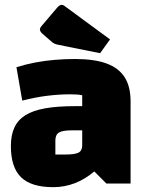

<svg xmlns="http://www.w3.org/2000/svg" viewBox="-20 -759 605 794"><path d="M200 15Q109 15 67 -26Q25 -67 25 -155Q25 -200 39.5 -231.5Q54 -263 85 -282.5Q116 -302 166.5 -311Q217 -320 290 -320H350V-220H278Q239 -220 224 -211Q209 -202 209 -178V-120H251Q290 -120 305 -128Q320 -136 320 -158V-365Q305 -369 270 -369Q225 -369 176 -363Q127 -357 72 -343L48 -481Q86 -493 125.5 -500.5Q165 -508 206.5 -511.5Q248 -515 290 -515Q370 -515 420.5 -496.5Q471 -478 495.5 -439.5Q520 -401 520 -340V0H420L370 -50Q293 15 200 15ZM394 -539 220 -574Q211 -576 205.5 -578.5Q200 -581 194 -586L156 -619Q145 -629 145 -637Q145 -644 154 -654L217 -728Q227 -739 235 -739Q241 -739 246 -735L435 -596Z"/></svg>

Font: Changa ExtraBold
Style: Regular
Weight: 800
Designer: Eduardo Rodriguez Tunni
Foundry: Eduardo Rodriguez Tunni
Version: Version 3.002; ttfautohint (v1.8.2)